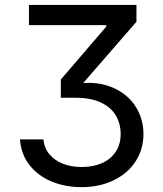

<svg xmlns="http://www.w3.org/2000/svg" viewBox="-20 -566 660 777"><path d="M61 -2H155.8Q159.2 33.7 180.4 58.8Q201.7 84 235.4 96.9Q269 109.9 311 109.9Q356.4 109.9 391.8 94.5Q427.2 79.1 447.8 49.1Q468.3 19 468.3 -23.9Q468.3 -64.9 449.2 -97.9Q430.2 -130.9 389.4 -150.6Q348.6 -170.4 285.6 -170.4H226.1V-244.1L410.2 -458.5V-464.4H97.2V-545.9H532.2V-478L302.7 -213.9V-229Q379.4 -236.8 438.2 -210.7Q497.1 -184.6 528.8 -134.8Q560.5 -85 560.5 -23.4Q560.5 38.6 528.6 87.4Q496.6 136.2 439.5 163.8Q382.3 191.4 309.6 191.4Q243.2 191.4 188 168.2Q132.8 145 98.9 101.3Q64.9 57.6 61 -2Z"/></svg>

Font: Inter RS Variable
Style: Regular
Weight: 400
Designer: Rasmus Andersson (customised by Maria Ramos and Noel Pretorius)
Foundry: rsms
Version: Version 3.001;Glyphs 3.2.3 (3260)